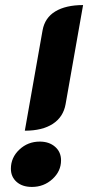

<svg xmlns="http://www.w3.org/2000/svg" viewBox="-20 -729 348 758"><path d="M308 -709 239 -318Q230 -267 188.5 -240Q147 -213 78 -213L148 -609Q157 -659 198.5 -684Q240 -709 308 -709ZM23 -63Q23 -107 56.5 -138.5Q90 -170 137 -170Q174 -170 197.5 -149.5Q221 -129 221 -96Q221 -53 187 -22Q153 9 106 9Q68 9 45.5 -11Q23 -31 23 -63Z"/></svg>

Font: K2D ExtraBold
Style: Italic
Weight: 800
Italic angle: -10°
Designer: Katatrad Aksorn Co.,Ltd.
Foundry: Cadson Demak Co.,Ltd.
Version: Version 1.000; ttfautohint (v1.6)